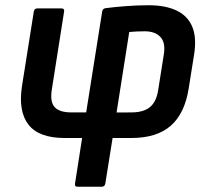

<svg xmlns="http://www.w3.org/2000/svg" viewBox="-20 -524 799 729"><path d="M274.5 185Q262.8 185 264.8 173.3L291.8 0H225.9Q127.5 0 88.2 -50.7Q48.8 -101.4 63.5 -197.2L108.4 -480.4Q110.4 -492.1 122.1 -492.1H213.4Q225.4 -492.1 223.4 -480.4L176.8 -184.3Q169.2 -137.1 187.6 -117.2Q206 -97.2 250.7 -97.2H307.2L368.1 -481Q369.8 -491.4 381.5 -493.1Q415.5 -497.4 457.6 -500.7Q499.7 -504.1 544.3 -504.1Q608.3 -504.1 650.6 -483.9Q692.8 -463.8 710.2 -422Q727.5 -380.1 716.5 -314L696.2 -186.9Q681.2 -92.9 628.2 -46.4Q575.1 0 478.1 0H407.5L379.8 173.3Q377.5 185 366.1 185ZM422.6 -96.9 480.7 -97.2Q525.8 -97.6 549.9 -117.8Q573.9 -138.1 580.6 -182.3L602.2 -318.5Q609.1 -362.3 588.9 -383.7Q568.7 -405.2 529.5 -405.2Q514.2 -405.2 499.6 -404.5Q485 -403.8 470.7 -402.5Z"/></svg>

Font: Sofia Sans Hairline
Style: Italic
Weight: 1
Italic angle: -9°
Designer: Botio Nikoltchev, Ani Petrova
Foundry: lettersoup
Version: Version 4.102